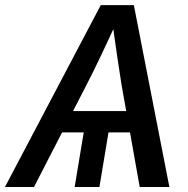

<svg xmlns="http://www.w3.org/2000/svg" viewBox="-51 -748 752 768"><path d="M390.1 -261.2 346.7 0H247.6L291 -261.2ZM-31.2 0 352.1 -727.5H484.4L626.5 0H507.8L435.1 -409.2Q427.2 -459.5 417.7 -522.9Q408.2 -586.4 395.5 -679.2H424.3Q382.3 -587.4 352.1 -523.9Q321.8 -460.4 295.4 -409.2L85 0ZM149.9 -218.3 164.1 -303.7H531.7L517.1 -218.3Z"/></svg>

Font: Inter 28pt Medium
Style: Italic
Weight: 500
Italic angle: -9.3988°
Designer: Rasmus Andersson
Foundry: rsms
Version: Version 4.001;git-66647c0bb